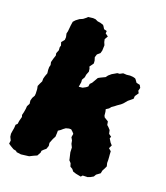

<svg xmlns="http://www.w3.org/2000/svg" viewBox="-142 -806 798 924"><g transform="rotate(20 257.0 -344.5)"><path d="M73 22 50 19 45 14 31 11 14 1 2 -7 4 -24 -4 -40 -6 -55 -4 -69 -1 -86 0 -103 8 -111 10 -126 16 -149 13 -158 17 -174 20 -192 21 -206 29 -221 27 -237 31 -252 39 -266 40 -277 39 -300 36 -315 42 -329 49 -343V-357L53 -372L59 -388L57 -405V-419L60 -431L57 -445L62 -464L68 -482L66 -494L73 -511L72 -527L75 -536L70 -552L83 -568L84 -582L80 -600L83 -612L86 -643L89 -663L99 -674L115 -686L131 -693L145 -704L151 -710L175 -713L188 -712L201 -706L215 -704L231 -699L235 -694L243 -681L258 -677L257 -665L272 -654L262 -637L265 -623L271 -609L270 -581L266 -567L252 -555L247 -539L252 -523L253 -509L238 -488L242 -479L244 -464L237 -446L235 -432L226 -416L227 -404L225 -391L223 -379L242 -381L257 -389L266 -396L268 -410L277 -419L287 -436L295 -450L306 -456L329 -467L337 -478L351 -490L365 -498L375 -504L387 -505L402 -513L420 -512L437 -514L452 -513L464 -510L468 -506L478 -492L496 -488L503 -475L499 -459L505 -448L492 -429L491 -415L479 -405L468 -396L452 -377L443 -369L427 -358L417 -350L404 -341L396 -331L382 -322L385 -310L387 -291L391 -283L404 -275L412 -270L415 -253L424 -245L434 -234L438 -216L452 -206L448 -197L459 -179L469 -168L461 -151L474 -140L475 -123L476 -112L477 -96V-81L481 -65L475 -52L468 -39L465 -24L446 -10L439 2L425 10L412 15L387 16L380 24L354 19L338 14L329 3L317 -4L312 -20L301 -32V-35L296 -56L293 -69L292 -93L284 -109L281 -125L273 -139L276 -157L269 -165L259 -174H248L233 -170L222 -162L213 -154L201 -146V-134L200 -115L192 -100L183 -77L185 -62L179 -45L169 -37L160 -28L159 -18L149 0L133 7L113 17L97 19Z"/></g></svg>

Font: Winky Rough ExtraBold
Style: Italic
Weight: 800
Italic angle: -8.97852°
Designer: Simon Atzbach
Foundry: typofactur
Version: Version 1.206; ttfautohint (v1.8.4.7-5d5b)